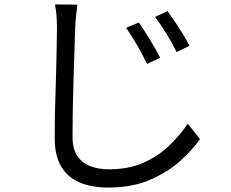

<svg xmlns="http://www.w3.org/2000/svg" viewBox="-20 -791 1040 863"><path d="M604 -690Q624 -661 652.5 -615Q681 -569 700 -531L641 -504Q599 -590 547 -666ZM733 -741Q754 -713 783.5 -667.5Q813 -622 832 -585L774 -557Q731 -642 677 -715ZM227 -771 328 -770Q321 -720 318 -671Q315 -580 310.5 -433.5Q306 -287 306 -176Q306 -122 327.5 -90Q349 -58 386 -44Q423 -30 469 -30Q560 -30 626 -60Q692 -90 740.5 -136.5Q789 -183 824 -235L879 -166Q846 -118 790.5 -68Q735 -18 655 17Q575 52 466 52Q395 52 341 30.5Q287 9 256.5 -40Q226 -89 226 -169Q226 -289 232 -459Q236 -599 236 -671Q236 -725 227 -771Z"/></svg>

Font: Noto Sans CJK KR Regular (TTF)
Style: Regular
Weight: 400
Designer: Ryoko NISHIZUKA 西塚涼子 (kana & ideographs); Paul D. Hunt (Latin, Greek & Cyrillic); Wenlong ZHANG 张文龙 (bopomofo); Sandoll 
Foundry: Adobe Systems Incorporated
Version: Version 1.004;PS 1.004;hotconv 1.0.82;makeotf.lib2.5.63406